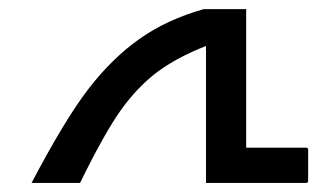

<svg xmlns="http://www.w3.org/2000/svg" viewBox="-20 -405 702 425"><path d="M49.8 0Q124.5 -142.1 176.8 -209.5Q229 -276.9 289.8 -319.6Q350.6 -362.3 431.2 -384.8H524.9V-78.1H657.2Q662.1 -78.1 662.1 -74.2V-4.9Q662.1 0 657.2 0H436V-303.2Q371.1 -277.8 327.9 -245.4Q284.7 -212.9 248 -161.9Q211.4 -110.8 157.2 0Z"/></svg>

Font: Noto Sans Kufi Arabic
Style: Regular
Weight: 400
Designer: Monotype Design team
Foundry: Monotype Imaging Inc.
Version: Version 1.02